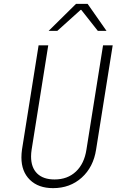

<svg xmlns="http://www.w3.org/2000/svg" viewBox="-20 -965 640 995"><path d="M91 -149Q91 -169 94 -190L180 -730H230L144 -190Q141 -171 141 -154Q141 -97 172.5 -66Q204 -35 263 -35Q330 -35 373.5 -76Q417 -117 428 -190L514 -730H564L478 -190Q464 -99 403.5 -44.5Q343 10 255 10Q179 10 135 -33Q91 -76 91 -149ZM277 -805H232L374 -945H434L532 -805H487L401 -914H398Z"/></svg>

Font: JetBrains Mono Extra Light
Style: Italic
Weight: 200
Italic angle: -9°
Monospace: yes
Designer: Philipp Nurullin, Konstantin Bulenkov
Foundry: JetBrains
Version: 2.002